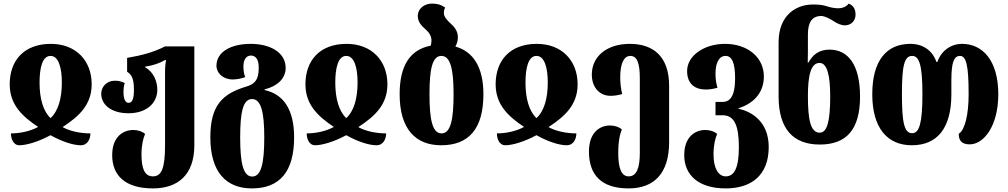

<svg xmlns="http://www.w3.org/2000/svg" viewBox="-20 -794 5607 1068"><path d="M88 14C127 14 195 -6 261 -42C325 -6 388 14 429 14C469 14 483 -24 483 -52C433 -52 373 -62 328 -87C418 -146 490 -210 490 -325C490 -458 401 -550 263 -550C114 -550 34 -458 34 -325C34 -211 105 -146 192 -88C147 -63 89 -52 41 -52C41 -24 53 14 88 14ZM261 -137C220 -176 200 -246 200 -335C200 -417 216 -483 261 -483C306 -483 324 -417 324 -335C324 -247 304 -176 261 -137Z M831 254C967 254 1061 181 1061 14V-536H898C837 -504 765 -485 687 -472V-395C712 -379 725 -358 725 -294C725 -242 715 -222 695 -222C676 -222 667 -247 667 -278C667 -297 668 -317 674 -332C655 -342 636 -345 621 -345C566 -345 543 -304 543 -273C543 -212 598 -164 695 -164C791 -164 855 -217 855 -295C855 -338 837 -392 787 -420V-423C831 -430 868 -442 898 -460H904C900 -440 898 -419 898 -389V14C898 141 879 187 831 187C783 187 767 141 767 65C767 11 777 -25 787 -49C773 -62 748 -71 721 -71C667 -71 604 -35 604 69C604 181 675 254 831 254Z M1381 254C1535 254 1616 162 1616 -30C1616 -182 1559 -270 1452 -293V-297C1519 -313 1569 -355 1569 -416C1569 -504 1480 -550 1375 -550C1262 -550 1184 -504 1184 -428C1184 -388 1221 -352 1274 -352C1296 -352 1323 -357 1344 -365C1339 -377 1334 -397 1334 -424C1334 -460 1348 -485 1376 -485C1404 -485 1419 -460 1419 -421C1419 -376 1416 -332 1352 -313C1217 -273 1150 -208 1150 -30C1150 162 1237 254 1381 254ZM1383 188C1333 188 1316 114 1316 -30C1316 -171 1332 -243 1382 -243C1432 -243 1450 -171 1450 -30C1450 114 1433 188 1383 188Z M1733 14C1772 14 1840 -6 1906 -42C1970 -6 2033 14 2074 14C2114 14 2128 -24 2128 -52C2078 -52 2018 -62 1973 -87C2063 -146 2135 -210 2135 -325C2135 -458 2046 -550 1908 -550C1759 -550 1679 -458 1679 -325C1679 -211 1750 -146 1837 -88C1792 -63 1734 -52 1686 -52C1686 -24 1698 14 1733 14ZM1906 -137C1865 -176 1845 -246 1845 -335C1845 -417 1861 -483 1906 -483C1951 -483 1969 -417 1969 -335C1969 -247 1949 -176 1906 -137Z M2513 -535C2521 -550 2527 -567 2527 -586C2527 -621 2508 -644 2488 -662C2467 -681 2449 -701 2449 -721C2449 -732 2451 -742 2456 -752C2437 -766 2416 -774 2383 -774C2346 -774 2304 -751 2304 -704C2304 -672 2325 -650 2349 -629C2366 -614 2380 -595 2380 -568C2380 -558 2378 -548 2376 -540C2262 -518 2203 -431 2203 -270C2203 -78 2290 14 2434 14C2588 14 2669 -78 2669 -270C2669 -422 2611 -508 2513 -535ZM2436 -52C2386 -52 2369 -126 2369 -270C2369 -411 2385 -483 2435 -483C2485 -483 2503 -411 2503 -270C2503 -126 2486 -52 2436 -52Z M2791 14C2830 14 2898 -6 2964 -42C3028 -6 3091 14 3132 14C3172 14 3186 -24 3186 -52C3136 -52 3076 -62 3031 -87C3121 -146 3193 -210 3193 -325C3193 -458 3104 -550 2966 -550C2817 -550 2737 -458 2737 -325C2737 -211 2808 -146 2895 -88C2850 -63 2792 -52 2744 -52C2744 -24 2756 14 2791 14ZM2964 -137C2923 -176 2903 -246 2903 -335C2903 -417 2919 -483 2964 -483C3009 -483 3027 -417 3027 -335C3027 -247 3007 -176 2964 -137Z M3477 254C3619 254 3702 169 3702 -3V-316C3702 -483 3611 -550 3483 -550C3361 -550 3272 -485 3272 -379C3272 -308 3315 -261 3376 -261C3395 -261 3418 -264 3441 -271C3434 -298 3430 -330 3430 -365C3430 -430 3446 -483 3486 -483C3523 -483 3539 -445 3539 -358V57C3539 138 3522 187 3477 187C3435 187 3419 138 3419 58C3419 -11 3429 -50 3439 -74C3425 -87 3400 -96 3373 -96C3319 -96 3256 -60 3256 49C3256 181 3327 254 3477 254Z M4017 254C4159 254 4256 181 4256 24C4256 -115 4164 -173 4088 -189V-192C4166 -216 4229 -273 4229 -369C4229 -473 4141 -550 4013 -550C3895 -550 3802 -483 3802 -399C3802 -328 3845 -296 3906 -296C3925 -296 3948 -299 3971 -306C3964 -329 3960 -352 3960 -385C3960 -437 3976 -483 4016 -483C4051 -483 4069 -445 4069 -358C4069 -253 4037 -227 3999 -227H3960V-153H3999C4064 -153 4090 -97 4090 24C4090 141 4064 187 4017 187C3975 187 3949 141 3949 65C3949 11 3959 -25 3969 -49C3955 -62 3930 -71 3903 -71C3849 -71 3786 -35 3786 69C3786 181 3867 254 4017 254Z M4540 10C4690 10 4764 -75 4764 -257C4764 -430 4700 -518 4594 -518C4533 -518 4500 -487 4477 -446H4473C4474 -476 4474 -519 4474 -558V-602C4474 -670 4497 -705 4548 -705C4568 -705 4598 -689 4619 -675C4636 -664 4658 -653 4680 -653C4712 -653 4739 -676 4739 -713C4739 -747 4723 -765 4701 -774C4689 -758 4669 -748 4642 -748C4623 -748 4601 -752 4580 -759C4558 -766 4538 -769 4502 -769C4406 -769 4311 -707 4311 -560V-257C4311 -75 4394 10 4540 10ZM4540 -56C4489 -56 4474 -126 4474 -259C4474 -371 4489 -444 4539 -444C4582 -444 4598 -371 4598 -258C4598 -123 4582 -56 4540 -56Z M5052 14C5192 14 5272 -79 5272 -270V-350C5272 -451 5288 -483 5320 -483C5355 -483 5368 -429 5368 -270C5368 -152 5346 -69 5313 -50C5313 -17 5325 9 5374 9C5453 9 5533 -94 5533 -270C5533 -458 5445 -550 5332 -550C5270 -550 5216 -513 5194 -449H5189C5167 -513 5114 -550 5044 -550C4911 -550 4832 -457 4832 -270C4832 -79 4918 14 5052 14ZM5054 -53C5010 -53 4997 -111 4997 -270C4997 -429 5010 -483 5054 -483C5094 -483 5111 -429 5111 -270C5111 -111 5094 -53 5054 -53Z"/></svg>

Font: Noto Serif Georgian ExtraCondensed Black
Style: Regular
Weight: 900
Width: 2
Designer: Monotype Design Team, Akaki Razmadze
Foundry: Google LLC
Version: Version 2.003